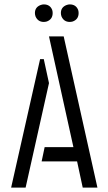

<svg xmlns="http://www.w3.org/2000/svg" viewBox="-20 -847 486 867"><path d="M137.7 -788.1Q137.7 -814.5 163.1 -824.2Q170.9 -827.1 177.7 -827.1Q206.1 -827.1 215.8 -801.8Q217.8 -794.9 217.8 -788.1Q217.8 -759.8 191.4 -750Q184.6 -748 177.7 -748Q151.4 -748 140.6 -772.5Q137.7 -780.3 137.7 -788.1ZM254.9 -788.1Q254.9 -814.5 280.3 -824.2Q288.1 -827.1 294.9 -827.1Q323.2 -827.1 333 -801.8Q335 -794.9 335 -788.1Q335 -759.8 308.6 -750Q301.8 -748 294.9 -748Q268.6 -748 257.8 -772.5Q254.9 -780.3 254.9 -788.1ZM30.3 0 161.1 -580.1H177.7L201.2 -471.7L95.7 0ZM168 -118.2 181.6 -182.6H311.5L201.2 -682.6H267.6L419.9 0H353.5L328.1 -118.2Z"/></svg>

Font: Post No Bills Colombo
Style: Medium
Weight: 600
Designer: Kosala Senevirathne, Siva Puranthara, Lasantha Premarathna, Tharique Azeez
Foundry: Mooniak
Version: Version 1.220 ; ttfautohint (v1.5)